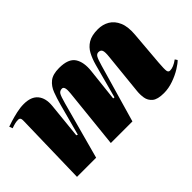

<svg xmlns="http://www.w3.org/2000/svg" viewBox="-82 -841 1156 1156"><g transform="rotate(-45 496.5 -263.0)"><path d="M399 -384Q405 -440 383 -440Q364 -440 355 -426Q346 -412 333 -364L234 0H71L82 -462Q83 -480 78.5 -487Q74 -494 63 -494Q50 -494 37 -491Q24 -488 4 -481L-4 -502Q6 -506 32 -514Q58 -522 91 -529.5Q124 -537 154 -537Q217 -537 245.5 -502.5Q274 -468 268 -407L245 -180L254 -176L308 -377Q320 -421 334 -458Q348 -495 376 -517.5Q404 -540 458 -540Q537 -540 563.5 -499.5Q590 -459 582 -389L559 -180L569 -179L628 -398Q639 -438 656 -470Q673 -502 704 -521Q735 -540 788 -540Q829 -540 861.5 -521Q894 -502 911.5 -461.5Q929 -421 923 -355L905 -139Q901 -87 903.5 -71.5Q906 -56 920 -56Q949 -56 987 -84L997 -69Q984 -55 952 -35Q920 -15 879 -0.5Q838 14 798 14Q744 14 721 -5.5Q698 -25 693.5 -53.5Q689 -82 692 -110L719 -375Q723 -411 717.5 -425.5Q712 -440 693 -440Q678 -440 669.5 -425Q661 -410 649 -368L543 0H359Z"/></g></svg>

Font: Literata 72pt Black
Style: Italic
Weight: 900
Italic angle: -2°
Designer: Latin by Veronika Burian and Jose Scaglione. Greek by Irene Vlachou. Cyrillic by Vera Evstafieva
Foundry: TypeTogether
Version: Version 3.002